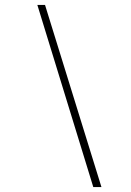

<svg xmlns="http://www.w3.org/2000/svg" viewBox="-20 -742 531 776"><path d="M162 -722 390 14H357L131 -722Z"/></svg>

Font: Playfair Display
Style: Bold Italic
Weight: 700
Italic angle: -14°
Designer: Claus Eggers Sørensen
Foundry: Claus Eggers Sørensen
Version: Version 1.203